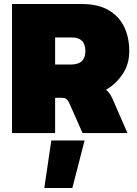

<svg xmlns="http://www.w3.org/2000/svg" viewBox="-20 -664 685 958"><path d="M40 0V-644H388Q469 -644 521.5 -613.5Q574 -583 599.5 -530Q625 -477 625 -409Q625 -344 592 -294.5Q559 -245 509 -216Q528 -201 541 -172L616 0H392L326 -149Q319 -164 311 -170Q303 -176 286 -176H255V0ZM255 -342H334Q406 -342 406 -409Q406 -477 339 -477H255ZM201 274 236 37H402L341 274Z"/></svg>

Font: Kanit ExtraBold
Style: Regular
Weight: 800
Designer: Katatrad Team
Foundry: CadsonDemak
Version: Version 2.000; ttfautohint (v1.8.3)